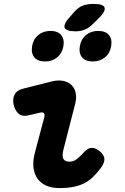

<svg xmlns="http://www.w3.org/2000/svg" viewBox="-20 -951 640 981"><path d="M127 -362Q96 -354 77 -368.5Q58 -383 50 -415Q43 -445 54.5 -467.5Q66 -490 98 -498L245 -535Q278 -543 304 -537.5Q330 -532 346 -516Q362 -500 367 -475Q372 -450 364 -420L306 -194Q300 -173 300 -159.5Q300 -146 304.5 -138.5Q309 -131 317 -128Q325 -125 335 -125Q355 -125 371 -137Q387 -149 408 -172Q428 -195 448 -195.5Q468 -196 490 -178Q513 -158 513.5 -139Q514 -120 498 -97Q477 -68 456 -47.5Q435 -27 410 -14.5Q385 -2 354 4Q323 10 284 10Q245 10 216.5 -2.5Q188 -15 171.5 -38.5Q155 -62 151 -95Q147 -128 158 -170L206 -351Q210 -364 205 -371.5Q200 -379 187 -376ZM367 -791Q316 -791 310 -810.5Q304 -830 342 -870L360 -891Q383 -916 406 -923.5Q429 -931 458 -931Q509 -931 514.5 -911.5Q520 -892 481 -854L455 -829Q436 -809 414 -800Q392 -791 367 -791ZM454 -637Q417 -637 399.5 -658Q382 -679 388 -715Q394 -751 419.5 -772Q445 -793 482 -793Q519 -793 536.5 -772Q554 -751 548 -715Q542 -679 516.5 -658Q491 -637 454 -637ZM210 -637Q173 -637 155.5 -658Q138 -679 144 -715Q150 -751 175.5 -772Q201 -793 238 -793Q275 -793 292.5 -772Q310 -751 304 -715Q298 -679 272.5 -658Q247 -637 210 -637Z"/></svg>

Font: Maple Mono NL ExtraBold
Style: Italic
Weight: 800
Italic angle: -10°
Monospace: yes
Designer: subframe7536
Version: Version 7.000